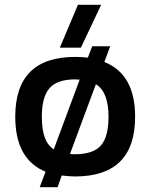

<svg xmlns="http://www.w3.org/2000/svg" viewBox="-20 -719 621 793"><path d="M227.1 -522 301.8 -699.2H397.9L314 -522ZM144 54.2 168 -9.8Q43 -61 43 -236.8Q43 -483.9 290 -483.9Q318.4 -483.9 342.8 -481L360.8 -527.8H435.1L411.1 -462.9Q538.1 -412.6 538.1 -236.8Q538.1 9.8 290 9.8Q269 9.8 234.9 5.9L217.8 54.2ZM202.1 -102.1 309.1 -390.1Q306.2 -390.1 299.8 -390.6Q293.5 -391.1 290 -391.1Q216.3 -391.1 184.6 -355Q152.8 -318.8 152.8 -236.8Q152.8 -184.6 164.6 -151.9Q176.3 -119.1 202.1 -102.1ZM290 -82Q364.7 -82 396.5 -117.9Q428.2 -153.8 428.2 -236.8Q428.2 -339.4 376 -371.1L269 -83Q274.9 -82 290 -82Z"/></svg>

Font: Kanit
Style: Regular
Weight: 400
Designer: Katatrad Team
Foundry: CadsonDemak
Version: Version 1.000;PS 001.000;hotconv 1.0.88;makeotf.lib2.5.64775